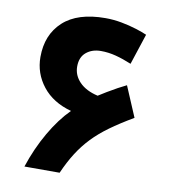

<svg xmlns="http://www.w3.org/2000/svg" viewBox="-78 -754 736 822"><g transform="rotate(10 289.5 -343.0)"><path d="M83 0Q110 -82 150.5 -152Q191 -222 238 -269Q157 -291 113 -347Q69 -403 69 -474Q69 -571 131.5 -628.5Q194 -686 315 -686Q350 -686 385 -679.5Q420 -673 450 -663.5Q480 -654 498 -646L454 -512Q418 -527 385.5 -535.5Q353 -544 320 -544Q282 -544 256.5 -523Q231 -502 231 -461Q231 -423 259 -394Q287 -365 339 -353Q353 -362 374.5 -375Q396 -388 418 -400Q440 -412 455 -419L511 -287Q453 -253 411 -222.5Q369 -192 338 -159.5Q307 -127 282.5 -88.5Q258 -50 236 0Z"/></g></svg>

Font: Noto Kufi Arabic ExtraBold
Style: Regular
Weight: 800
Designer: Monotype Design Team, David Williams, Khaled Hosny
Foundry: Google LLC
Version: Version 2.109; ttfautohint (v1.8.4.7-5d5b)